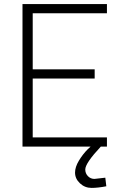

<svg xmlns="http://www.w3.org/2000/svg" viewBox="-20 -717 593 939"><path d="M140 -652V-378H443V-333H140V-45H503V0H473Q397 81 397 112Q397 131 410 144.5Q423 158 442 158L495 152L500 194Q458 202 428 202Q395 202 371 179.5Q347 157 347 127Q347 100 366 68.5Q385 37 409 13L423 0H90V-697H503V-652Z"/></svg>

Font: Cairo Light
Style: Regular
Weight: 300
Designer: Mohamed Gaber, the designers of Titillium
Foundry: Kief Type Foundry
Version: Version 2.009; ttfautohint (v1.5.33-1714) -l 8 -r 50 -G 200 